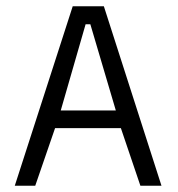

<svg xmlns="http://www.w3.org/2000/svg" viewBox="-20 -595 565 610"><path d="M27 -5H92L155 -188H364L426 -5H493L310 -575H211ZM173 -244 252 -518H267L348 -244Z"/></svg>

Font: Charger Sport
Style: LitNrw
Weight: 300
Designer: Jasper
Foundry: Cannot Into Space Fonts
Version: Version 1.1